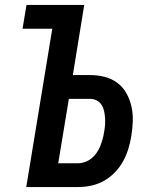

<svg xmlns="http://www.w3.org/2000/svg" viewBox="-20 -755 623 775"><path d="M86 0 191 -639H71L87 -735H320L274 -452H343Q373 -452 401.5 -445Q430 -438 453 -421Q476 -404 490 -379Q504 -354 510.5 -325.5Q517 -297 516 -266.5Q515 -236 510 -206Q506 -180 498 -154Q490 -128 476.5 -103.5Q463 -79 443 -58.5Q423 -38 398.5 -24.5Q374 -11 347.5 -5.5Q321 0 295 0ZM295 -96Q309 -96 323 -101Q337 -106 349 -115.5Q361 -125 370 -138Q379 -151 384.5 -165Q390 -179 394 -193Q398 -207 400 -221Q403 -236 404 -250.5Q405 -265 404 -279.5Q403 -294 400 -307.5Q397 -321 389.5 -332.5Q382 -344 369.5 -350Q357 -356 343 -356H258L215 -96Z"/></svg>

Font: Iosevka Custom
Style: Bold Italic
Weight: 700
Italic angle: -9°
Designer: Belleve Invis
Foundry: Belleve Invis
Version: Version 30.3.1; ttfautohint (v1.8.3)